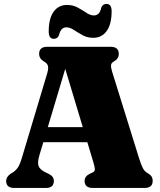

<svg xmlns="http://www.w3.org/2000/svg" viewBox="-20 -932 794 952"><path d="M247 -35Q247 0 207 0H50.5Q10.5 0 10.5 -35Q10.5 -54.5 32 -70L42.5 -76.5Q56.5 -85 67.2 -99.5Q78 -114 89 -151L212.5 -563Q221 -590.5 218 -604Q215 -617.5 199 -626.5Q174 -641 174 -665Q174 -700 214.5 -700H528.5Q569 -700 569 -665Q569 -640 543.5 -626.5Q532.5 -620.5 530.8 -610.2Q529 -600 535.5 -578L669 -149Q680 -114.5 688.2 -98.5Q696.5 -82.5 710 -75Q725.5 -66 731.2 -57.2Q737 -48.5 737 -35Q737 0 696.5 0H440.5Q399.5 0 399.5 -35Q399.5 -57.5 424.5 -70L439.5 -77Q451 -82.5 450.5 -92.8Q450 -103 443 -127.5L413 -227H195L176 -164.5Q164.5 -126.5 171.5 -108.2Q178.5 -90 209 -76L223 -69Q247 -57 247 -35ZM217 -301.5H390.5L303.5 -590.5ZM443 -744.5Q413 -744.5 389.5 -757.5Q366 -770.5 346.2 -783.5Q326.5 -796.5 309 -796.5Q281.5 -796.5 272.5 -758Q265.5 -739.5 247 -739.5Q221.5 -739.5 221.5 -776Q221.5 -840 245.8 -873.8Q270 -907.5 312 -907.5Q342 -907.5 365.5 -894.5Q389 -881.5 408.5 -868.5Q428 -855.5 446 -855.5Q474.5 -855.5 482 -894Q489 -912.5 508 -912.5Q533.5 -912.5 533.5 -876.5Q533.5 -812 509 -778.2Q484.5 -744.5 443 -744.5Z"/></svg>

Font: Fraunces 72pt S050 Black
Style: Regular
Weight: 900
Version: Version 1.000; ttfautohint (v1.8.3)